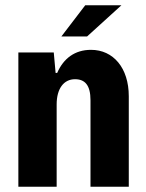

<svg xmlns="http://www.w3.org/2000/svg" viewBox="-20 -712 557 732"><path d="M214 -573H312L443 -692H305ZM50 0H196V-314C196 -374 223 -410 266 -410C304 -410 325 -387 325 -330V0H471V-345C471 -453 412 -522 327 -522C265 -522 222 -489 198 -434H192L185 -512H50Z"/></svg>

Font: Decalotype
Style: Bold
Weight: 700
Designer: Alfredo Marco Pradil
Foundry: Alfredo Marco Pradil
Version: Version 1.0